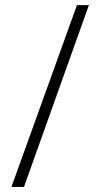

<svg xmlns="http://www.w3.org/2000/svg" viewBox="-20 -734 388 754"><path d="M74.2 0H24.9L282.2 -713.9H329.1Z"/></svg>

Font: Open Sans Hebrew Condensed Light
Style: Regular
Weight: 300
Width: 3
Foundry: Ascender Corporation, Yanek Iontef
Version: Version 2.001;PS 002.001;hotconv 1.0.70;makeotf.lib2.5.58329